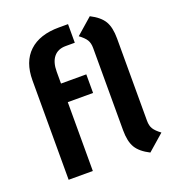

<svg xmlns="http://www.w3.org/2000/svg" viewBox="-136 -849 890 970"><g transform="rotate(-20 309.5 -364.0)"><path d="M289 -740H338V-640H289Q247 -640 224.5 -612.5Q202 -585 202 -534V-470H338V-370H202V0H72V-534Q72 -634 128.5 -687Q185 -740 289 -740ZM594 -64 507 12Q456 -14 436 -47.5Q416 -81 416 -141V-583Q416 -610 405.5 -627Q395 -644 368 -664L455 -740Q506 -714 526 -680.5Q546 -647 546 -587V-145Q546 -118 556.5 -101Q567 -84 594 -64Z"/></g></svg>

Font: KoHo
Style: Bold
Weight: 700
Designer: Cadson Demak & Katatrad Team
Foundry: Cadson Demak Co.,Ltd.
Version: Version 1.000; ttfautohint (v1.6)